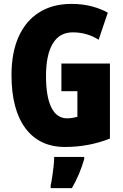

<svg xmlns="http://www.w3.org/2000/svg" viewBox="-20 -744 633 985"><path d="M295 -418H544V-33Q434 10 314 10Q182 10 110.5 -86Q39 -182 39 -359Q39 -474 75.5 -555.5Q112 -637 181 -680.5Q250 -724 347 -724Q403 -724 450.5 -711.5Q498 -699 533 -679L486 -540Q427 -578 353 -578Q285 -578 250.5 -520Q216 -462 216 -354Q216 -248 243.5 -192.5Q271 -137 324 -137Q350 -137 377 -145V-276H295ZM412 72Q389 152 349 221H240V207Q244 190 248 163Q252 136 255 108.5Q258 81 258 61H412Z"/></svg>

Font: Noto Sans Khmer UI ExtraCondensed Black
Style: Regular
Weight: 900
Width: 2
Designer: Danh Hong and the Monotype Design Team
Foundry: Monotype Imaging Inc.
Version: Version 2.002; ttfautohint (v1.8.4.7-5d5b)